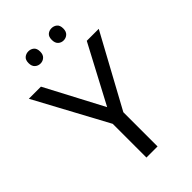

<svg xmlns="http://www.w3.org/2000/svg" viewBox="-266 -1003 1099 1099"><g transform="rotate(-45 283.0 -454.0)"><path d="M283 -363 469 -714H566L328 -277V0H238V-273L0 -714H98ZM143 -859Q143 -885 157 -896.5Q171 -908 190 -908Q209 -908 223 -896.5Q237 -885 237 -859Q237 -834 223 -821.5Q209 -809 190 -809Q171 -809 157 -821.5Q143 -834 143 -859ZM331 -859Q331 -885 344.5 -896.5Q358 -908 377 -908Q396 -908 410 -896.5Q424 -885 424 -859Q424 -834 410 -821.5Q396 -809 377 -809Q358 -809 344.5 -821.5Q331 -834 331 -859Z"/></g></svg>

Font: Noto Sans Bassa Vah
Style: Regular
Weight: 400
Designer: Monotype Design Team
Foundry: Monotype Imaging Inc.
Version: Version 2.002